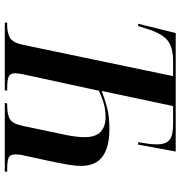

<svg xmlns="http://www.w3.org/2000/svg" viewBox="4 -758 754 802"><g transform="rotate(90 381.0 -357.0)"><path d="M74 0 75 -10H86Q117 -10 137.5 -21.5Q158 -33 167 -75L298 -703H235Q177 -703 149 -680Q121 -657 103 -602L89 -557H79L118 -714H613L584 -557H574Q578 -580 580.5 -599.5Q583 -619 583 -634Q583 -673 564.5 -688Q546 -703 500 -703H423L360 -405Q386 -415 424.5 -426Q463 -437 520 -437Q594 -437 633.5 -408.5Q673 -380 673 -318Q673 -294 668 -265.5Q663 -237 658 -212L630 -82Q627 -70 626 -61.5Q625 -53 625 -46Q625 -22 639 -16Q653 -10 686 -10H698L696 0H410L412 -10H420Q457 -10 477 -21Q497 -32 506 -76L542 -247Q547 -270 550 -292.5Q553 -315 553 -333Q553 -380 530.5 -400.5Q508 -421 469 -421Q436 -421 407.5 -412Q379 -403 359 -393L290 -75Q286 -54 286 -43Q286 -23 299.5 -16.5Q313 -10 348 -10H359L357 0Z"/></g></svg>

Font: Noto Serif Display Condensed SemiBold
Style: Italic
Weight: 600
Width: 3
Italic angle: -12°
Designer: Monotype Design Team
Foundry: Monotype Imaging Inc.
Version: Version 2.009